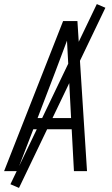

<svg xmlns="http://www.w3.org/2000/svg" viewBox="-29 -838 549 940"><path d="M-9 0 280 -735H350L397 0H333L322 -205H134L55 0ZM319 -260 307 -490Q305 -527 303 -564.5Q301 -602 299 -639Q285 -602 271 -564.5Q257 -527 243 -490L155 -260ZM64 82 22 64 445 -818 487 -800Z"/></svg>

Font: Iosevka Light
Style: Italic
Weight: 300
Italic angle: -9°
Monospace: yes
Designer: Belleve Invis
Foundry: Belleve Invis
Version: Version 32.5.0; ttfautohint (v1.8.4)